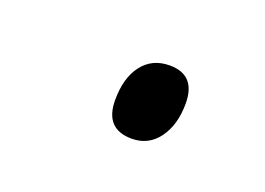

<svg xmlns="http://www.w3.org/2000/svg" viewBox="-35 -463 306 222"><g transform="rotate(20 118.5 -352.5)"><path d="M101.1 -340.8Q101.1 -368.2 113.3 -384Q125.5 -399.9 147 -399.9Q179.2 -399.9 179.2 -364.7Q179.2 -338.4 167 -321.8Q154.8 -305.2 134.3 -305.2Q101.1 -305.2 101.1 -340.8Z"/></g></svg>

Font: Open Sans Hebrew Light
Style: Italic
Weight: 300
Italic angle: -12°
Foundry: Ascender Corporation, Yanek Iontef
Version: Version 2.001;PS 002.001;hotconv 1.0.70;makeotf.lib2.5.58329